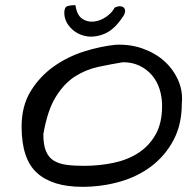

<svg xmlns="http://www.w3.org/2000/svg" viewBox="-20 -721 743 742"><path d="M63.5 -231.4Q63.5 -311.5 98.6 -368.7Q133.8 -425.8 187.5 -463.9Q241.2 -502 304.7 -522Q368.2 -542 425.8 -547.9Q481.4 -550.8 530.3 -533.7Q579.1 -516.6 614.3 -485.4Q649.4 -454.1 668.5 -411.1Q687.5 -368.2 682.6 -320.3Q682.6 -240.2 650.9 -180.2Q619.1 -120.1 566.4 -79.6Q513.7 -39.1 443.8 -19Q374 1 297.9 1Q182.6 1 123 -52.7Q63.5 -106.4 63.5 -231.4ZM147.5 -202.1Q147.5 -161.1 157.7 -136.7Q168 -112.3 188 -100.1Q208 -87.9 236.8 -84Q265.6 -80.1 303.7 -80.1Q362.3 -80.1 417 -91.3Q471.7 -102.5 513.7 -129.4Q555.7 -156.2 581.1 -200.7Q606.4 -245.1 606.4 -311.5Q606.4 -345.7 596.7 -376.5Q586.9 -407.2 567.4 -430.2Q547.9 -453.1 519.5 -466.8Q491.2 -480.5 455.1 -480.5Q407.2 -472.7 359.4 -462.4Q311.5 -452.1 269.5 -425.3Q227.5 -398.4 195.3 -346.2Q163.1 -293.9 147.5 -202.1ZM228.5 -671.9Q228.5 -693.4 240.7 -697.3Q252.9 -701.2 271.5 -701.2Q277.3 -662.1 297.9 -648.4Q318.4 -634.8 343.3 -637.7Q368.2 -640.6 390.6 -656.2Q413.1 -671.9 422.9 -691.4Q435.5 -697.3 444.8 -696.8Q454.1 -696.3 459 -690.9Q463.9 -685.5 463.4 -676.8Q462.9 -668 456.1 -658.2Q421.9 -605.5 382.3 -589.8Q342.8 -574.2 308.6 -582Q274.4 -589.8 251.5 -615.2Q228.5 -640.6 228.5 -671.9Z"/></svg>

Font: Architects Daughter-petzku
Style: Regular
Weight: 400
Designer: Kimberly Geswein
Foundry: Kimberly Geswein
Version: Version 1.000 2010 initial release